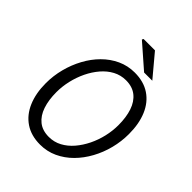

<svg xmlns="http://www.w3.org/2000/svg" viewBox="-237 -968 1107 1107"><g transform="rotate(45 316.5 -414.5)"><path d="M286.3 12Q213.7 12 163 -22.1Q112.3 -56.2 85.9 -118.2Q59.5 -180.2 59.5 -262.6Q59.5 -323 74.7 -381.5Q89.8 -440 118 -492Q146.1 -544 185.5 -583.4Q224.8 -622.8 273.8 -645.6Q322.8 -668.3 379.4 -668.3Q452.6 -668.3 503.3 -634.2Q553.9 -600.2 580 -538.5Q606.1 -476.8 606.1 -393.7Q606.1 -333.3 591.2 -274.8Q576.4 -216.3 547.9 -164.3Q519.5 -112.3 480.2 -72.9Q440.8 -33.5 391.8 -10.7Q342.8 12 286.3 12ZM290.7 -55.1Q333.1 -55.1 369.4 -74.5Q405.7 -93.9 434.6 -127.6Q463.5 -161.4 484.4 -204Q505.2 -246.7 516.1 -293.8Q527 -340.9 527 -387.3Q527 -451.4 510.8 -499.5Q494.5 -547.7 460.8 -574.4Q427 -601.2 374.9 -601.2Q332.6 -601.2 296.2 -581.8Q259.9 -562.4 231 -528.7Q202.1 -494.9 181.5 -452.3Q161 -409.6 150.1 -362.5Q139.2 -315.5 139.2 -269.1Q139.2 -204.9 155.5 -156.8Q171.7 -108.7 205.2 -81.9Q238.6 -55.1 290.7 -55.1ZM416.9 -706.3 273.2 -831.9 278.1 -841H370.9L483.7 -706.3Z"/></g></svg>

Font: Source Sans 3 VF
Style: Italic
Weight: 200
Italic angle: -11°
Designer: Paul D. Hunt
Foundry: Adobe Systems Incorporated
Version: Version 3.042;hotconv 1.0.118;makeotfexe 2.5.65603